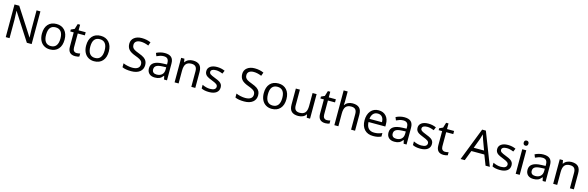

<svg xmlns="http://www.w3.org/2000/svg" viewBox="90 -2400 12407 4051"><g transform="rotate(15 6294.0 -375.0)"><path d="M663.1 0H558.1L175.8 -592.8H171.9L174.3 -553.2Q180.2 -464.4 180.2 -398.9V0H97.2V-713.9H201.2L223.1 -679.2L457.5 -316.9L582 -123H585.9Q585 -134.8 582 -206.8Q579.1 -278.8 579.1 -311V-713.9H663.1Z M1310.5 -269Q1310.5 -137.7 1244.1 -64Q1177.7 9.8 1060.5 9.8Q987.8 9.8 931.6 -24.2Q875.5 -58.1 845.2 -121.6Q814.9 -185.1 814.9 -269Q814.9 -399.9 880.4 -472.9Q945.8 -545.9 1064 -545.9Q1177.2 -545.9 1243.9 -471.4Q1310.5 -397 1310.5 -269ZM905.8 -269Q905.8 -168 945.6 -115.5Q985.4 -63 1063 -63Q1139.6 -63 1179.7 -115.5Q1219.7 -168 1219.7 -269Q1219.7 -370.1 1179.4 -421.1Q1139.2 -472.2 1061.5 -472.2Q905.8 -472.2 905.8 -269Z M1628.9 -62Q1646 -62 1668.9 -65.4Q1691.9 -68.8 1703.6 -73.2V-5.9Q1691.4 -0.5 1665.8 4.6Q1640.1 9.8 1613.8 9.8Q1456.5 9.8 1456.5 -155.8V-467.8H1380.9V-509.8L1457.5 -544.9L1492.7 -659.2H1544.9V-536.1H1699.7V-467.8H1544.9V-158.2Q1544.9 -111.8 1567.1 -86.9Q1589.4 -62 1628.9 -62Z M2276.4 -269Q2276.4 -137.7 2210 -64Q2143.6 9.8 2026.4 9.8Q1953.6 9.8 1897.5 -24.2Q1841.3 -58.1 1811 -121.6Q1780.8 -185.1 1780.8 -269Q1780.8 -399.9 1846.2 -472.9Q1911.6 -545.9 2029.8 -545.9Q2143.1 -545.9 2209.7 -471.4Q2276.4 -397 2276.4 -269ZM1871.6 -269Q1871.6 -168 1911.4 -115.5Q1951.2 -63 2028.8 -63Q2105.5 -63 2145.5 -115.5Q2185.5 -168 2185.5 -269Q2185.5 -370.1 2145.3 -421.1Q2105 -472.2 2027.3 -472.2Q1871.6 -472.2 1871.6 -269Z M3092.3 -190.9Q3092.3 -97.7 3024.9 -43.9Q2957.5 9.8 2837.4 9.8Q2710.4 9.8 2641.1 -23.9V-109.9Q2686.5 -90.3 2740.5 -79.1Q2794.4 -67.9 2841.3 -67.9Q2921.4 -67.9 2961.9 -98.6Q3002.4 -129.4 3002.4 -183.1Q3002.4 -218.8 2987.8 -241.7Q2973.1 -264.6 2938.7 -284.7Q2904.3 -304.7 2834.5 -330.1Q2735.4 -366.2 2692.9 -415.3Q2650.4 -464.4 2650.4 -542Q2650.4 -625.5 2713.1 -674.8Q2775.9 -724.1 2878.4 -724.1Q2985.4 -724.1 3075.2 -684.1L3047.4 -606.9Q2955.6 -645 2876.5 -645Q2813 -645 2777.1 -617.7Q2741.2 -590.3 2741.2 -541Q2741.2 -505.9 2755.1 -482.7Q2769 -459.5 2800 -440.4Q2831.1 -421.4 2897.5 -397Q2977.1 -367.7 3016.1 -340.1Q3055.2 -312.5 3073.7 -276.6Q3092.3 -240.7 3092.3 -190.9Z M3555.2 0 3538.1 -76.2H3534.2Q3494.1 -25.9 3454.3 -8.1Q3414.6 9.8 3354 9.8Q3274.9 9.8 3230 -31.7Q3185.1 -73.2 3185.1 -148.9Q3185.1 -312 3442.4 -319.8L3533.2 -323.2V-355Q3533.2 -416 3506.8 -445.1Q3480.5 -474.1 3422.4 -474.1Q3379.9 -474.1 3342 -461.4Q3304.2 -448.7 3271 -433.1L3244.1 -499Q3284.7 -520.5 3332.5 -532.7Q3380.4 -544.9 3427.2 -544.9Q3524.4 -544.9 3571.8 -502Q3619.1 -459 3619.1 -365.2V0ZM3374 -61Q3447.8 -61 3490 -100.8Q3532.2 -140.6 3532.2 -213.9V-262.2L3453.1 -258.8Q3360.8 -255.4 3318.6 -229.5Q3276.4 -203.6 3276.4 -147.9Q3276.4 -106 3302 -83.5Q3327.6 -61 3374 -61Z M4150.4 0V-342.8Q4150.4 -408.2 4121.3 -440.2Q4092.3 -472.2 4030.3 -472.2Q3947.8 -472.2 3910.4 -426.5Q3873 -380.9 3873 -277.8V0H3785.2V-536.1H3856L3869.1 -462.9H3874Q3898.9 -502.4 3943.8 -524.2Q3988.8 -545.9 4043 -545.9Q4141.6 -545.9 4189.5 -498Q4237.3 -450.2 4237.3 -349.1V0Z M4752.4 -147.9Q4752.4 -72.8 4696.3 -31.5Q4640.1 9.8 4538.6 9.8Q4432.6 9.8 4370.1 -23.9V-104Q4458.5 -61 4540.5 -61Q4606.9 -61 4637.2 -82.5Q4667.5 -104 4667.5 -140.1Q4667.5 -171.9 4638.4 -193.8Q4609.4 -215.8 4535.2 -244.1Q4459.5 -273.4 4428.7 -294.2Q4397.9 -314.9 4383.5 -340.8Q4369.1 -366.7 4369.1 -403.8Q4369.1 -469.7 4422.9 -507.8Q4476.6 -545.9 4570.3 -545.9Q4661.6 -545.9 4741.2 -509.8L4711.4 -439.9Q4629.9 -474.1 4564.5 -474.1Q4509.8 -474.1 4481.4 -456.8Q4453.1 -439.5 4453.1 -409.2Q4453.1 -379.9 4477.5 -360.6Q4502 -341.3 4591.3 -307.1Q4658.2 -282.2 4690.2 -260.7Q4722.2 -239.3 4737.3 -212.4Q4752.4 -185.5 4752.4 -147.9Z M5559.1 -190.9Q5559.1 -97.7 5491.7 -43.9Q5424.3 9.8 5304.2 9.8Q5177.2 9.8 5107.9 -23.9V-109.9Q5153.3 -90.3 5207.3 -79.1Q5261.2 -67.9 5308.1 -67.9Q5388.2 -67.9 5428.7 -98.6Q5469.2 -129.4 5469.2 -183.1Q5469.2 -218.8 5454.6 -241.7Q5439.9 -264.6 5405.5 -284.7Q5371.1 -304.7 5301.3 -330.1Q5202.1 -366.2 5159.7 -415.3Q5117.2 -464.4 5117.2 -542Q5117.2 -625.5 5179.9 -674.8Q5242.7 -724.1 5345.2 -724.1Q5452.1 -724.1 5542 -684.1L5514.2 -606.9Q5422.4 -645 5343.3 -645Q5279.8 -645 5243.9 -617.7Q5208 -590.3 5208 -541Q5208 -505.9 5221.9 -482.7Q5235.8 -459.5 5266.8 -440.4Q5297.9 -421.4 5364.3 -397Q5443.8 -367.7 5482.9 -340.1Q5522 -312.5 5540.5 -276.6Q5559.1 -240.7 5559.1 -190.9Z M6156.7 -269Q6156.7 -137.7 6090.3 -64Q6023.9 9.8 5906.7 9.8Q5834 9.8 5777.8 -24.2Q5721.7 -58.1 5691.4 -121.6Q5661.1 -185.1 5661.1 -269Q5661.1 -399.9 5726.6 -472.9Q5792 -545.9 5910.2 -545.9Q6023.4 -545.9 6090.1 -471.4Q6156.7 -397 6156.7 -269ZM5752 -269Q5752 -168 5791.7 -115.5Q5831.5 -63 5909.2 -63Q5985.8 -63 6025.9 -115.5Q6065.9 -168 6065.9 -269Q6065.9 -370.1 6025.6 -421.1Q5985.4 -472.2 5907.7 -472.2Q5752 -472.2 5752 -269Z M6378.9 -536.1V-190.9Q6378.9 -126 6408 -94.5Q6437 -63 6498 -63Q6580.6 -63 6618.2 -108.9Q6655.8 -154.8 6655.8 -256.8V-536.1H6744.1V0H6671.9L6659.2 -70.8H6654.8Q6630.9 -32.2 6586.9 -11.2Q6543 9.8 6484.9 9.8Q6388.2 9.8 6339.1 -36.6Q6290 -83 6290 -185.1V-536.1Z M7093.3 -62Q7110.4 -62 7133.3 -65.4Q7156.2 -68.8 7168 -73.2V-5.9Q7155.8 -0.5 7130.1 4.6Q7104.5 9.8 7078.1 9.8Q6920.9 9.8 6920.9 -155.8V-467.8H6845.2V-509.8L6921.9 -544.9L6957 -659.2H7009.3V-536.1H7164.1V-467.8H7009.3V-158.2Q7009.3 -111.8 7031.5 -86.9Q7053.7 -62 7093.3 -62Z M7640.1 0V-342.8Q7640.1 -408.2 7611.1 -440.2Q7582 -472.2 7520 -472.2Q7438.5 -472.2 7400.6 -426.8Q7362.8 -381.3 7362.8 -276.9V0H7274.9V-759.8H7362.8V-537.1Q7362.8 -493.2 7357.9 -461.9H7363.8Q7387.7 -501 7431.6 -522.9Q7475.6 -544.9 7530.8 -544.9Q7628.4 -544.9 7677.7 -498.3Q7727.1 -451.7 7727.1 -349.1V0Z M8121.1 9.8Q8000.5 9.8 7931.9 -63.2Q7863.3 -136.2 7863.3 -264.2Q7863.3 -393.1 7927.2 -469.5Q7991.2 -545.9 8100.1 -545.9Q8201.2 -545.9 8261.2 -480.7Q8321.3 -415.5 8321.3 -304.2V-251H7954.1Q7956.5 -159.7 8000.5 -112.3Q8044.4 -64.9 8125 -64.9Q8168 -64.9 8206.5 -72.5Q8245.1 -80.1 8296.9 -102.1V-24.9Q8252.4 -5.9 8213.4 2Q8174.3 9.8 8121.1 9.8ZM8099.1 -474.1Q8036.1 -474.1 7999.5 -433.6Q7962.9 -393.1 7956.1 -320.8H8229Q8228 -396 8194.3 -435.1Q8160.6 -474.1 8099.1 -474.1Z M8788.1 0 8771 -76.2H8767.1Q8727.1 -25.9 8687.3 -8.1Q8647.5 9.8 8586.9 9.8Q8507.8 9.8 8462.9 -31.7Q8418 -73.2 8418 -148.9Q8418 -312 8675.3 -319.8L8766.1 -323.2V-355Q8766.1 -416 8739.7 -445.1Q8713.4 -474.1 8655.3 -474.1Q8612.8 -474.1 8575 -461.4Q8537.1 -448.7 8503.9 -433.1L8477.1 -499Q8517.6 -520.5 8565.4 -532.7Q8613.3 -544.9 8660.2 -544.9Q8757.3 -544.9 8804.7 -502Q8852.1 -459 8852.1 -365.2V0ZM8606.9 -61Q8680.7 -61 8722.9 -100.8Q8765.1 -140.6 8765.1 -213.9V-262.2L8686 -258.8Q8593.8 -255.4 8551.5 -229.5Q8509.3 -203.6 8509.3 -147.9Q8509.3 -106 8534.9 -83.5Q8560.5 -61 8606.9 -61Z M9367.2 -147.9Q9367.2 -72.8 9311 -31.5Q9254.9 9.8 9153.3 9.8Q9047.4 9.8 8984.9 -23.9V-104Q9073.2 -61 9155.3 -61Q9221.7 -61 9252 -82.5Q9282.2 -104 9282.2 -140.1Q9282.2 -171.9 9253.2 -193.8Q9224.1 -215.8 9149.9 -244.1Q9074.2 -273.4 9043.5 -294.2Q9012.7 -314.9 8998.3 -340.8Q8983.9 -366.7 8983.9 -403.8Q8983.9 -469.7 9037.6 -507.8Q9091.3 -545.9 9185.1 -545.9Q9276.4 -545.9 9356 -509.8L9326.2 -439.9Q9244.6 -474.1 9179.2 -474.1Q9124.5 -474.1 9096.2 -456.8Q9067.9 -439.5 9067.9 -409.2Q9067.9 -379.9 9092.3 -360.6Q9116.7 -341.3 9206.1 -307.1Q9272.9 -282.2 9304.9 -260.7Q9336.9 -239.3 9352.1 -212.4Q9367.2 -185.5 9367.2 -147.9Z M9676.3 -62Q9693.4 -62 9716.3 -65.4Q9739.3 -68.8 9751 -73.2V-5.9Q9738.8 -0.5 9713.1 4.6Q9687.5 9.8 9661.1 9.8Q9503.9 9.8 9503.9 -155.8V-467.8H9428.2V-509.8L9504.9 -544.9L9540 -659.2H9592.3V-536.1H9747.1V-467.8H9592.3V-158.2Q9592.3 -111.8 9614.5 -86.9Q9636.7 -62 9676.3 -62Z M10577.6 0 10491.7 -221.2H10208.5L10123.5 0H10032.7L10311.5 -716.8H10392.6L10670.9 0ZM10464.8 -300.8 10384.8 -517.1 10350.6 -624Q10335.9 -565.4 10319.8 -517.1L10238.8 -300.8Z M11106 -147.9Q11106 -72.8 11049.8 -31.5Q10993.7 9.8 10892.1 9.8Q10786.1 9.8 10723.6 -23.9V-104Q10812 -61 10894 -61Q10960.4 -61 10990.7 -82.5Q11021 -104 11021 -140.1Q11021 -171.9 10991.9 -193.8Q10962.9 -215.8 10888.7 -244.1Q10813 -273.4 10782.2 -294.2Q10751.5 -314.9 10737.1 -340.8Q10722.7 -366.7 10722.7 -403.8Q10722.7 -469.7 10776.4 -507.8Q10830.1 -545.9 10923.8 -545.9Q11015.1 -545.9 11094.7 -509.8L11064.9 -439.9Q10983.4 -474.1 10918 -474.1Q10863.3 -474.1 10835 -456.8Q10806.6 -439.5 10806.6 -409.2Q10806.6 -379.9 10831.1 -360.6Q10855.5 -341.3 10944.8 -307.1Q11011.7 -282.2 11043.7 -260.7Q11075.7 -239.3 11090.8 -212.4Q11106 -185.5 11106 -147.9Z M11323.7 0H11235.8V-536.1H11323.7ZM11229 -681.2Q11229 -710.4 11243.9 -723.6Q11258.8 -736.8 11280.8 -736.8Q11301.3 -736.8 11316.7 -723.6Q11332 -710.4 11332 -681.2Q11332 -652.3 11316.7 -638.7Q11301.3 -625 11280.8 -625Q11258.8 -625 11243.9 -638.7Q11229 -652.3 11229 -681.2Z M11824.7 0 11807.6 -76.2H11803.7Q11763.7 -25.9 11723.9 -8.1Q11684.1 9.8 11623.5 9.8Q11544.4 9.8 11499.5 -31.7Q11454.6 -73.2 11454.6 -148.9Q11454.6 -312 11711.9 -319.8L11802.7 -323.2V-355Q11802.7 -416 11776.4 -445.1Q11750 -474.1 11691.9 -474.1Q11649.4 -474.1 11611.6 -461.4Q11573.7 -448.7 11540.5 -433.1L11513.7 -499Q11554.2 -520.5 11602.1 -532.7Q11649.9 -544.9 11696.8 -544.9Q11793.9 -544.9 11841.3 -502Q11888.7 -459 11888.7 -365.2V0ZM11643.6 -61Q11717.3 -61 11759.5 -100.8Q11801.8 -140.6 11801.8 -213.9V-262.2L11722.7 -258.8Q11630.4 -255.4 11588.1 -229.5Q11545.9 -203.6 11545.9 -147.9Q11545.9 -106 11571.5 -83.5Q11597.2 -61 11643.6 -61Z M12419.9 0V-342.8Q12419.9 -408.2 12390.9 -440.2Q12361.8 -472.2 12299.8 -472.2Q12217.3 -472.2 12179.9 -426.5Q12142.6 -380.9 12142.6 -277.8V0H12054.7V-536.1H12125.5L12138.7 -462.9H12143.6Q12168.5 -502.4 12213.4 -524.2Q12258.3 -545.9 12312.5 -545.9Q12411.1 -545.9 12459 -498Q12506.8 -450.2 12506.8 -349.1V0Z"/></g></svg>

Font: Noto Sans Southeast Asian
Style: Regular
Weight: 400
Designer: Monotype Design Team
Foundry: Monotype Imaging Inc.
Version: Version 1.06 uh; ttfautohint (v1.4.1)